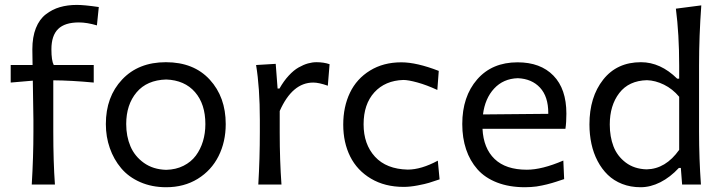

<svg xmlns="http://www.w3.org/2000/svg" viewBox="-20 -766 2994 797"><path d="M307.6 -672.9Q249 -672.9 221.2 -645.5Q193.4 -618.2 193.4 -561Q193.4 -514.6 203.1 -496.1H369.1V-423.3Q275.9 -432.1 201.2 -432.6V-219.2Q201.2 -93.8 208 0H111.8Q118.7 -114.7 118.7 -219.2V-268.1Q118.7 -281.2 116.2 -431.2L24.4 -423.3V-496.1H115.2Q114.3 -538.1 114.3 -561Q114.3 -612.3 128.9 -649.2Q143.6 -686 170.2 -706.5Q196.8 -727.1 228.5 -736.3Q260.3 -745.6 299.3 -745.6Q330.1 -745.6 390.1 -736.8L382.3 -660.6Q340.8 -672.9 307.6 -672.9Z M669.9 11.2Q610.4 11.2 562 -10Q513.7 -31.2 482.9 -67.9Q452.1 -104.5 435.8 -151.4Q419.4 -198.2 419.4 -251Q419.4 -364.3 487.1 -436Q554.7 -507.8 668.5 -507.8Q784.2 -507.8 850.6 -435.5Q917 -363.3 917 -251Q917 -177.2 887.2 -117.9Q857.4 -58.6 800.8 -23.7Q744.1 11.2 669.9 11.2ZM669.9 -61Q710.4 -62 741.9 -77.9Q773.4 -93.8 793 -120.1Q812.5 -146.5 822.5 -179.7Q832.5 -212.9 832.5 -251Q832.5 -334 789.6 -383.5Q746.6 -433.1 669.9 -436Q589.8 -433.6 546.9 -382.6Q503.9 -331.5 503.9 -251Q503.9 -200.2 521.5 -158.7Q539.1 -117.2 577.4 -89.8Q615.7 -62.5 669.9 -61Z M1148.4 0H1052.2Q1058.6 -106.4 1058.6 -219.2V-269Q1058.6 -401.9 1043 -496.1L1124.5 -501L1132.3 -398.4H1140.1Q1157.7 -429.7 1178.5 -452.1Q1199.2 -474.6 1219.7 -486.1Q1240.2 -497.6 1258.3 -502.7Q1276.4 -507.8 1293.9 -507.8Q1323.7 -507.8 1348.1 -499.5L1340.8 -410.2Q1303.7 -423.3 1280.3 -423.3Q1193.4 -423.3 1141.1 -305.2V-215.3Q1141.1 -100.6 1148.4 0Z M1655.8 9.8Q1577.6 9.8 1520 -24.4Q1462.4 -58.6 1433.6 -116.5Q1404.8 -174.3 1404.8 -248.5Q1404.8 -322.8 1432.6 -380.9Q1460.4 -439 1515.9 -473.1Q1571.3 -507.3 1646 -507.3Q1709.5 -507.3 1801.3 -471.7L1795.4 -392.6Q1751 -413.1 1712.9 -423.6Q1674.8 -434.1 1654.3 -434.1Q1578.6 -431.6 1533.9 -382.6Q1489.3 -333.5 1489.3 -250Q1489.3 -167 1536.6 -115.5Q1584 -64 1672.4 -62Q1728.5 -62 1797.4 -99.1L1804.7 -21.5Q1775.9 -11.7 1760.7 -7.1Q1745.6 -2.4 1713.9 3.7Q1682.1 9.8 1655.8 9.8Z M2331.1 -294.4Q2331.1 -257.3 2327.1 -231.4H1982.9Q1986.8 -150.4 2033.2 -106Q2079.6 -61.5 2167 -61.5Q2230 -61.5 2318.4 -99.6L2321.8 -22.5Q2320.3 -22 2306.6 -17.6Q2293 -13.2 2288.8 -11.7Q2284.7 -10.3 2271.2 -6.3Q2257.8 -2.4 2250.5 -0.7Q2243.2 1 2230 3.9Q2216.8 6.8 2206.8 8.1Q2196.8 9.3 2184.1 10.3Q2171.4 11.2 2159.2 11.2Q2093.8 11.2 2043.5 -8.3Q1993.2 -27.8 1961.9 -63.2Q1930.7 -98.6 1914.8 -146Q1898.9 -193.4 1898.9 -251Q1898.9 -365.2 1960.7 -436.3Q2022.5 -507.3 2128.4 -507.3Q2223.6 -507.3 2277.3 -452.1Q2331.1 -397 2331.1 -294.4ZM2129.4 -441.4Q2069.3 -439.5 2031.2 -398.4Q1993.2 -357.4 1984.9 -291L2255.9 -293.5V-296.9Q2255.9 -365.2 2221.7 -402.1Q2187.5 -439 2129.4 -441.4Z M2639.2 11.2Q2597.7 11.2 2562.7 -2.4Q2527.8 -16.1 2502.9 -40.3Q2478 -64.5 2460.7 -97.4Q2443.4 -130.4 2435.1 -168.9Q2426.8 -207.5 2426.8 -249.5Q2426.8 -363.3 2483.9 -435.5Q2541 -507.8 2640.6 -507.8Q2721.7 -507.8 2791 -439.5H2799.3V-493.7Q2799.3 -624.5 2785.6 -730L2891.1 -743.7Q2881.8 -615.2 2881.8 -493.7V-219.2Q2881.8 -107.4 2889.6 0H2811.5L2806.2 -68.8H2797.9Q2762.2 -30.3 2721.2 -9.5Q2680.2 11.2 2639.2 11.2ZM2664.1 -63Q2743.2 -64.5 2799.3 -144V-364.3Q2772 -397 2736.1 -414.6Q2700.2 -432.1 2665.5 -433.1Q2590.3 -431.2 2550.8 -379.9Q2511.2 -328.6 2511.2 -249Q2511.2 -198.7 2526.6 -158.4Q2542 -118.2 2577.4 -91.3Q2612.8 -64.5 2664.1 -63Z"/></svg>

Font: Commissioner Flair
Style: Regular
Weight: 400
Designer: Kostas Bartsokas
Foundry: Kostas Bartsokas
Version: Version 1.000